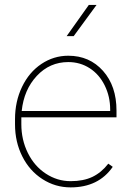

<svg xmlns="http://www.w3.org/2000/svg" viewBox="-20 -770 544 799"><path d="M273.9 9.8Q210 9.8 156.5 -24.7Q103 -59.1 72.8 -119.1Q42.5 -179.2 42.5 -252.4V-274.4Q42.5 -347.7 71.8 -408.7Q101.1 -469.7 152.3 -503.9Q203.6 -538.1 264.2 -538.1Q352.5 -538.1 408.7 -475.1Q464.8 -412.1 464.8 -309.6V-281.7H68.8V-252.9Q68.8 -188.5 95.9 -133.5Q123 -78.6 170.7 -47.4Q218.3 -16.1 273.9 -16.1Q327.1 -16.1 364.5 -33.9Q401.9 -51.8 430.7 -88.9L449.2 -75.7Q390.1 9.8 273.9 9.8ZM264.2 -511.7Q187 -511.7 133.3 -454.3Q79.6 -397 70.3 -308.1H438.5V-314.5Q438.5 -368.2 415.8 -414.3Q393.1 -460.4 353.3 -486.1Q313.5 -511.7 264.2 -511.7ZM349.6 -749.5H381.8L286.6 -619.6H257.3Z"/></svg>

Font: Roboto Thin
Style: Regular
Weight: 250
Designer: Google
Version: Version 2.134; 2016